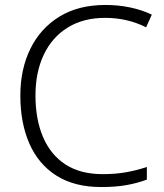

<svg xmlns="http://www.w3.org/2000/svg" viewBox="-20 -744 663 774"><path d="M404 -672Q316 -672 253 -633Q190 -594 156.5 -523.5Q123 -453 123 -359Q123 -263 153.5 -191.5Q184 -120 244 -81Q304 -42 394 -42Q447 -42 490.5 -50Q534 -58 572 -71V-20Q535 -6 491 2Q447 10 388 10Q280 10 207.5 -36Q135 -82 98.5 -165Q62 -248 62 -359Q62 -465 102.5 -547.5Q143 -630 219.5 -677Q296 -724 405 -724Q457 -724 504.5 -714Q552 -704 592 -685L569 -634Q531 -653 490 -662.5Q449 -672 404 -672Z"/></svg>

Font: Noto Sans Cham Light
Style: Regular
Weight: 300
Version: Version 2.002